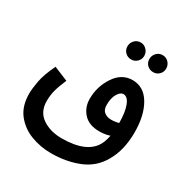

<svg xmlns="http://www.w3.org/2000/svg" viewBox="-188 -797 1095 1137"><g transform="rotate(30 360.0 -229.0)"><path d="M635 39Q684 -45 684 -166Q684 -282 640.5 -355.5Q597 -429 520 -429Q446 -429 400 -359.5Q354 -290 354 -207Q354 -148 391 -107.5Q428 -67 499 -67Q538 -67 570 -78Q563 -42 550 -16Q500 80 326 80Q248 80 194 43Q140 6 140 -68Q140 -106 149 -141Q158 -176 181 -229L84 -269Q47 -192 37.5 -138.5Q28 -85 28 -55Q28 31 70 84.5Q112 138 177.5 163Q243 188 315 188Q420 188 505 153.5Q590 119 635 39ZM459 -225Q459 -272 476 -301Q493 -330 514 -330Q543 -330 560 -286Q577 -242 577 -169Q552 -162 524 -162Q498 -162 478.5 -176.5Q459 -191 459 -225ZM600 -530Q624 -530 640.5 -546.5Q657 -563 657 -587Q657 -611 640.5 -628.5Q624 -646 600 -646Q575 -646 558.5 -628.5Q542 -611 542 -587Q542 -563 558.5 -546.5Q575 -530 600 -530ZM450 -530Q473 -530 490 -546.5Q507 -563 507 -587Q507 -611 490 -628.5Q473 -646 450 -646Q425 -646 408.5 -628.5Q392 -611 392 -587Q392 -563 408.5 -546.5Q425 -530 450 -530Z"/></g></svg>

Font: Noto Sans Arabic UI ExtraCondensed Semi
Style: Regular
Weight: 600
Width: 3
Designer: Nadine Chahine - Monotype Design Team
Foundry: Monotype Imaging Inc.
Version: Version 1.900